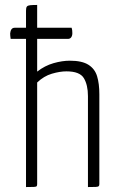

<svg xmlns="http://www.w3.org/2000/svg" viewBox="-20 -755 469 775"><path d="M85 0V-712Q85 -724 88.5 -728.5Q92 -733 102 -734Q112 -735 130 -735V-466Q161 -490 196 -500Q231 -510 262 -510Q311 -510 337 -493.5Q363 -477 372 -447Q381 -417 381 -375V-12Q381 -6 378.5 -3.5Q376 -1 366.5 -0.5Q357 0 335 0V-367Q335 -412 318.5 -439.5Q302 -467 248 -467Q222 -467 189.5 -457.5Q157 -448 130 -422V-12Q130 -6 128 -3.5Q126 -1 117 -0.5Q108 0 85 0ZM23 -598Q22 -605 21.5 -610Q21 -615 21 -620Q22 -631 26.5 -637Q31 -643 40 -643H269Q271 -637 271.5 -631.5Q272 -626 272 -621Q272 -611 267.5 -604.5Q263 -598 254 -598Z"/></svg>

Font: Yanone Kaffeesatz Light
Style: Regular
Weight: 300
Designer: Yanone (Cyrillic: Daniel Pouzeot, Huerta Tipografica, and Cyreal)
Foundry: Yanone
Version: Version 2.003